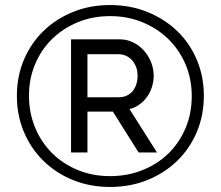

<svg xmlns="http://www.w3.org/2000/svg" viewBox="-20 -735 876 762"><path d="M417 7Q337 7 269.5 -20.5Q202 -48 152.5 -96.5Q103 -145 75 -211Q47 -277 47 -355Q47 -432 75 -498Q103 -564 152.5 -612Q202 -660 269.5 -687.5Q337 -715 417 -715Q497 -715 565 -687.5Q633 -660 683 -612Q733 -564 761 -498Q789 -432 789 -355Q789 -277 761 -211Q733 -145 683 -96.5Q633 -48 565 -20.5Q497 7 417 7ZM417 -36Q485 -36 544.5 -59.5Q604 -83 647.5 -125Q691 -167 716 -225.5Q741 -284 741 -354Q741 -421 716.5 -479Q692 -537 648.5 -579.5Q605 -622 546 -646.5Q487 -671 417 -671Q347 -671 288 -646.5Q229 -622 186 -579.5Q143 -537 119 -479.5Q95 -422 95 -355Q95 -288 119 -229.5Q143 -171 186 -128Q229 -85 288 -60.5Q347 -36 417 -36ZM262 -579H454Q484 -579 509 -566.5Q534 -554 552 -533.5Q570 -513 580 -487Q590 -461 590 -435Q590 -412 583 -390Q576 -368 563.5 -350.5Q551 -333 533 -320Q515 -307 494 -302L603 -130H530L428 -292H327V-130H262ZM451 -349Q469 -349 483 -355.5Q497 -362 506.5 -373.5Q516 -385 521 -400.5Q526 -416 526 -435Q526 -454 520 -469.5Q514 -485 503.5 -496.5Q493 -508 479 -514Q465 -520 448 -520H327V-349Z"/></svg>

Font: Rising Sun
Style: Regular
Weight: 400
Designer: Matt McInerney, Pablo Impallari, Rodrigo Fuenzalida (Raleway font), Stephen Hutchings (Greek), Cristiano Sobral (main ch
Foundry: The Rising Sun Project Authors
Version: Version 4.327; ttfautohint (v1.8.4.7-5d5b-dirty)